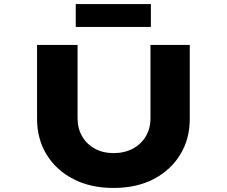

<svg xmlns="http://www.w3.org/2000/svg" viewBox="-20 -922 1121 948"><path d="M540 6Q427 6 342 -38Q257 -82 210 -159Q163 -236 163 -335V-700H363V-339Q363 -287 386 -248Q409 -209 449 -187.5Q489 -166 540 -166Q594 -166 635 -187.5Q676 -209 699.5 -248Q723 -287 723 -339V-700H917V-335Q917 -236 870 -159Q823 -82 739 -38Q655 6 540 6ZM354 -789V-902H725V-789Z"/></svg>

Font: Lexend Zetta ExtraBold
Style: Regular
Weight: 800
Designer: Bonnie Shaver-Troup, Thomas Jockin
Foundry: Lexend
Version: Version 1.007